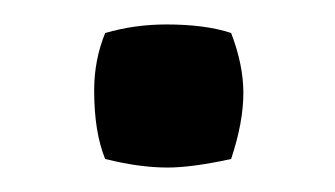

<svg xmlns="http://www.w3.org/2000/svg" viewBox="-20 -135 274 157"><path d="M169 -5Q137 2 117 2Q94 2 66 -5Q57 -27 57 -61Q57 -86 66 -108Q90 -115 116 -115Q148 -115 169 -108Q179 -82 179 -59Q179 -35 169 -5Z"/></svg>

Font: Coupeur_Texte
Style: Regular
Weight: 400
Designer: Léa Rolland
Version: Version 1.000;PS 001.000;hotconv 1.0.88;makeotf.lib2.5.64775